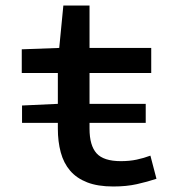

<svg xmlns="http://www.w3.org/2000/svg" viewBox="-20 -665 640 697"><path d="M60 -219V-282L190 -288V-400H59V-486L195 -491L210 -645H305V-491H529V-400H305V-288H509V-219H305V-198Q305 -137 330.5 -108.5Q356 -80 419 -80Q450 -80 476 -85.5Q502 -91 526 -100L548 -16Q515 -5 477 3.5Q439 12 391 12Q335 12 296.5 -3Q258 -18 234.5 -45.5Q211 -73 200.5 -112Q190 -151 190 -198V-219Z"/></svg>

Font: Source Code Pro Semibold
Style: Regular
Weight: 600
Monospace: yes
Designer: Paul D. Hunt, Teo Tuominen
Foundry: Adobe Systems Incorporated
Version: Version 2.030;PS 1.000;hotconv 16.6.51;makeotf.lib2.5.65220